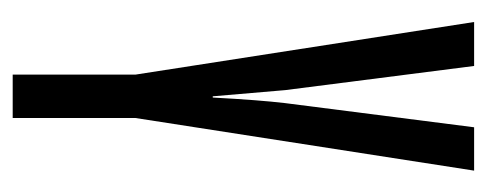

<svg xmlns="http://www.w3.org/2000/svg" viewBox="-258 -528 785 310"><g transform="rotate(90 135.0 -372.5)"><path d="M15 -745H86L125 -440L135 -323H137Q141 -398 146 -440L185 -745H255L170 -198V0H100V-198Z"/></g></svg>

Font: Exetegue
Style: Regular
Weight: 400
Designer: Fábio Duarte Martins
Foundry: Fábio Duarte Martins
Version: Version 0.001